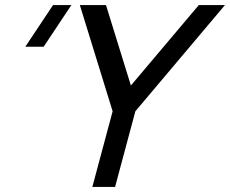

<svg xmlns="http://www.w3.org/2000/svg" viewBox="-20 -740 910 760"><path d="M152.8 -555 262.5 -720H190L80.2 -555ZM345.5 0H435.5L515.8 -299.5L870.5 -720H767L498.1 -401.5L399.5 -720H296L425.8 -299.5Z"/></svg>

Font: Manrope
Style: MediumItalic
Weight: 500
Italic angle: -15°
Designer: Mikhail Sharanda
Foundry: Mikhail Sharanda
Version: Version 4.502;hotconv 1.0.109;makeotfexe 2.5.65596